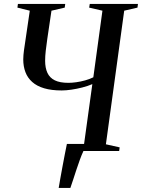

<svg xmlns="http://www.w3.org/2000/svg" viewBox="-20 -763 717 970"><path d="M276.5 186.5Q279.5 168.5 284.5 139.8Q289.5 111 295.8 78Q302 45 307.8 14.8Q313.5 -15.5 318 -36H426L401.5 0Q392.5 19 383.5 44Q374.5 69 365.8 95Q357 121 349.5 145Q342 169 335.5 186.5ZM313 0 316 -18.5 404.5 -34 446.5 -338Q423 -328 395.5 -321Q368 -314 340.8 -310Q313.5 -306 291.5 -306Q240 -306 203 -317Q166 -328 142.8 -348.8Q119.5 -369.5 108.5 -398.5Q97.5 -427.5 97.5 -462.5Q97.5 -473.5 98.5 -485Q99.5 -496.5 101 -508L130.5 -709L68 -724.5L70.5 -743H309.5L307 -724.5L240 -709L219 -567Q214.5 -535 211.2 -507.2Q208 -479.5 208 -456Q208 -420 219.5 -395Q231 -370 256.8 -357.2Q282.5 -344.5 325.5 -344.5Q342.5 -344.5 364.8 -347.5Q387 -350.5 409.8 -356.8Q432.5 -363 451.5 -372.5L497.5 -709L430.5 -724.5L433.5 -743H677L674.5 -724.5L607.5 -709L515 -34L584.5 -18.5L582 0Z"/></svg>

Font: Merriweather 144pt
Style: Italic
Weight: 400
Italic angle: -7.8°
Version: Version 2.101